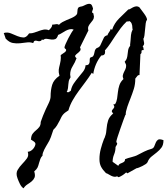

<svg xmlns="http://www.w3.org/2000/svg" viewBox="-150 -938 893 1025"><path d="M722.7 -189.5Q722.7 -164.1 711.9 -149.9Q701.2 -135.7 687 -124.5Q672.9 -113.3 658.7 -102.1Q644.5 -90.8 637.7 -72.3Q635.7 -67.4 627.9 -62Q620.1 -56.6 610.4 -51.8Q600.6 -46.9 591.8 -43.5Q583 -40 579.1 -40L530.3 -12.7L523.4 -17.6Q505.9 -1 484.4 7.8H482.4L474.6 2.9L473.6 3.9Q465.8 6.8 458.5 5.4Q451.2 3.9 443.8 0.5Q436.5 -2.9 429.7 -7.3Q422.9 -11.7 416 -13.7L415 -14.6Q398.4 -31.2 389.6 -47.9Q380.9 -64.5 380.9 -88.9Q380.9 -116.2 388.2 -143.6Q395.5 -170.9 405.3 -196.3Q407.2 -199.2 408.7 -202.6Q410.2 -206.1 411.1 -210Q415 -219.7 416.5 -230Q418 -240.2 418.9 -251Q420.9 -275.4 427.2 -294.9Q433.6 -314.5 453.1 -331.1L455.1 -332L453.1 -333Q445.3 -341.8 447.3 -346.7Q449.2 -351.6 453.1 -355.5Q457 -359.4 459.5 -364.7Q461.9 -370.1 455.1 -380.9L463.9 -381.8L464.8 -382.8Q472.7 -395.5 475.1 -412.1Q477.5 -428.7 479.5 -446.8Q481.4 -464.8 487.3 -482.9Q493.2 -501 508.8 -515.6V-516.6Q503.9 -527.3 505.9 -536.1Q507.8 -544.9 511.7 -552.7Q515.6 -560.5 519.5 -568.8Q523.4 -577.1 523.4 -586.9Q523.4 -593.8 520.5 -598.1Q517.6 -602.5 515.6 -608.4Q524.4 -617.2 527.3 -627.4Q530.3 -637.7 531.2 -648.9Q532.2 -660.2 534.2 -671.4Q536.1 -682.6 543.9 -692.4H544.9Q543.9 -699.2 545.4 -707Q546.9 -714.8 546.9 -721.7Q547.9 -736.3 549.3 -751Q550.8 -765.6 557.6 -779.3H558.6Q556.6 -785.2 556.6 -790.5Q556.6 -795.9 555.7 -801.8Q554.7 -807.6 552.2 -813.5Q549.8 -819.3 543 -824.2V-825.2Q541 -824.2 535.2 -823.7Q529.3 -823.2 526.4 -823.2Q508.8 -806.6 494.1 -787.1Q479.5 -767.6 466.3 -747.6Q453.1 -727.5 439.9 -707.5Q426.8 -687.5 411.1 -669.9H410.2Q410.2 -668 410.6 -666Q411.1 -664.1 411.1 -662.1Q412.1 -641.6 390.6 -641.6Q356.4 -598.6 347.7 -543Q345.7 -544.9 343.8 -546.4Q341.8 -547.9 339.8 -549.8L338.9 -547.9Q324.2 -524.4 306.2 -500.5Q288.1 -476.6 270.5 -452.6Q252.9 -428.7 238.3 -403.3Q223.6 -377.9 215.8 -350.6V-349.6L214.8 -348.6Q204.1 -341.8 197.8 -336.9Q191.4 -332 186.5 -326.2Q181.6 -320.3 177.7 -313Q173.8 -305.7 168.9 -294.9Q162.1 -281.2 154.3 -268.6Q146.5 -255.9 134.8 -245.1Q128.9 -225.6 121.6 -206.1Q114.3 -186.5 103.5 -169.9Q100.6 -165 95.7 -156.7Q90.8 -148.4 86.4 -139.6Q82 -130.9 79.1 -122.1Q76.2 -113.3 77.1 -107.4Q69.3 -99.6 65.4 -89.4Q61.5 -79.1 58.6 -68.4Q54.7 -52.7 50.3 -43.5Q45.9 -34.2 33.2 -23.4L32.2 -22.5L33.2 -21.5Q39.1 -1 34.2 10.3Q29.3 21.5 19.5 29.8Q9.8 38.1 -2.9 45.9Q-15.6 53.7 -24.4 67.4Q-36.1 59.6 -43.9 43.5Q-51.8 27.3 -56.6 13.7Q-66.4 -12.7 -56.2 -30.3Q-45.9 -47.9 -31.7 -62.5Q-17.6 -77.1 -6.3 -92.3Q4.9 -107.4 -2 -127.9Q4.9 -127.9 11.7 -131.3Q18.6 -134.8 24.4 -140.6Q30.3 -146.5 34.2 -153.8Q38.1 -161.1 39.1 -168Q40 -175.8 30.8 -182.6Q21.5 -189.5 14.6 -193.4L15.6 -195.3Q16.6 -213.9 24.4 -224.1Q32.2 -234.4 42 -242.2Q51.8 -250 59.6 -259.8Q67.4 -269.5 67.4 -287.1Q73.2 -303.7 79.6 -320.3Q85.9 -336.9 93.8 -353.5Q100.6 -367.2 110.4 -388.2Q120.1 -409.2 120.1 -422.9Q120.1 -457 128.4 -484.9Q136.7 -512.7 167 -533.2L168 -534.2L167 -535.2Q162.1 -553.7 163.6 -565.4Q165 -577.1 169.9 -595.7Q174.8 -615.2 174.8 -630.9Q174.8 -633.8 174.3 -636.7Q173.8 -639.6 173.8 -642.6Q176.8 -646.5 184.1 -650.9Q191.4 -655.3 196.8 -659.7Q202.1 -664.1 203.1 -669.4Q204.1 -674.8 195.3 -680.7L194.3 -682.6Q193.4 -687.5 199.7 -702.1Q206.1 -716.8 214.4 -732.9Q222.7 -749 231 -762.7Q239.3 -776.4 243.2 -779.3L241.2 -780.3Q232.4 -784.2 221.7 -781.7Q210.9 -779.3 200.2 -773.4Q189.5 -767.6 179.7 -761.2Q169.9 -754.9 161.1 -752L160.2 -751Q154.3 -732.4 144.5 -729Q134.8 -725.6 123.5 -727.1Q112.3 -728.5 101.1 -730.5Q89.8 -732.4 82 -725.6L79.1 -724.6L74.2 -727.5L73.2 -726.6Q72.3 -721.7 67.4 -719.7Q60.5 -716.8 54.7 -718.3Q48.8 -719.7 43.9 -720.7Q39.1 -721.7 34.7 -719.7Q30.3 -717.8 27.3 -708Q10.7 -713.9 -6.8 -711.4Q-24.4 -709 -43.5 -707Q-62.5 -705.1 -81.5 -708.5Q-100.6 -711.9 -118.2 -730.5H-119.1L-129.9 -761.7Q-110.4 -767.6 -91.8 -759.8Q-73.2 -752 -56.6 -745.1Q-40 -738.3 -24.9 -737.8Q-9.8 -737.3 3.9 -757.8L4.9 -759.8H7.8Q21.5 -759.8 33.7 -764.2Q45.9 -768.6 58.1 -772.9Q70.3 -777.3 83 -779.8Q95.7 -782.2 109.4 -777.3L110.4 -776.4Q117.2 -782.2 123 -790Q128.9 -797.9 128.9 -806.6Q136.7 -806.6 147.5 -808.6Q158.2 -810.5 164.1 -805.7H165Q172.9 -814.5 183.6 -820.3Q194.3 -826.2 206.1 -831.1Q217.8 -835.9 229.5 -840.8Q241.2 -845.7 251 -852.5Q260.7 -859.4 262.2 -867.2Q263.7 -875 263.7 -882.3Q263.7 -889.6 267.1 -895.5Q270.5 -901.4 284.2 -903.3Q291 -904.3 300.3 -909.2Q309.6 -914.1 317.9 -916.5Q326.2 -918.9 333 -916.5Q339.8 -914.1 343.8 -901.4V-900.4Q347.7 -894.5 346.2 -889.6Q344.7 -884.8 343.3 -880.9Q341.8 -877 341.3 -874Q340.8 -871.1 345.7 -868.2H347.7Q347.7 -867.2 349.6 -859.9Q351.6 -852.5 351.6 -849.6Q351.6 -838.9 345.7 -830.6Q339.8 -822.3 333.5 -814.9Q327.1 -807.6 322.8 -798.8Q318.4 -790 321.3 -777.3L322.3 -776.4L277.3 -685.5V-684.6Q283.2 -673.8 277.3 -666.5Q271.5 -659.2 264.2 -653.8Q256.8 -648.4 252.4 -642.6Q248 -636.7 256.8 -628.9Q256.8 -628.9 258.8 -627.9Q251 -605.5 237.8 -584.5Q224.6 -563.5 224.6 -540Q224.6 -537.1 225.6 -532.2Q226.6 -527.3 226.6 -525.4L225.6 -523.4Q218.8 -512.7 217.3 -505.9Q215.8 -499 214.8 -487.3Q214.8 -481.4 212.9 -467.3Q210.9 -453.1 206.1 -449.2Q210 -445.3 211.9 -445.3Q213.9 -444.3 220.2 -448.2Q226.6 -452.1 228.5 -454.1V-455.1Q232.4 -475.6 244.1 -492.7Q255.9 -509.8 269 -525.4Q282.2 -541 293.5 -555.7Q304.7 -570.3 306.6 -586.9V-589.8Q319.3 -589.8 323.7 -595.2Q328.1 -600.6 328.6 -607.9Q329.1 -615.2 329.1 -622.1Q329.1 -628.9 334 -631.8H335Q344.7 -633.8 348.1 -639.6Q351.6 -645.5 353 -652.8Q354.5 -660.2 356.4 -667.5Q358.4 -674.8 365.2 -680.7H366.2L367.2 -681.6Q379.9 -685.5 385.3 -695.3Q390.6 -705.1 395 -716.3Q399.4 -727.5 404.8 -737.3Q410.2 -747.1 423.8 -750H424.8Q423.8 -754.9 431.6 -765.1Q439.5 -775.4 441.4 -784.2L448.2 -778.3Q449.2 -779.3 449.2 -781.2Q460 -813.5 485.8 -839.4Q511.7 -865.2 535.2 -887.7Q539.1 -886.7 545.4 -890.6Q551.8 -894.5 559.1 -898.4Q566.4 -902.3 575.2 -903.8Q584 -905.3 593.8 -899.4Q597.7 -894.5 604.5 -885.3Q611.3 -876 618.7 -866.2Q626 -856.4 630.9 -846.7Q635.7 -836.9 634.8 -831.1Q629.9 -828.1 627.9 -813.5Q626 -798.8 624.5 -781.2Q623 -763.7 621.1 -749Q619.1 -734.4 615.2 -731.4Q617.2 -720.7 619.1 -710.4Q621.1 -700.2 613.3 -692.4L611.3 -691.4Q615.2 -687.5 615.7 -681.6Q616.2 -675.8 617.2 -670.9Q609.4 -670.9 607.4 -669.4Q605.5 -668 605.5 -665Q605.5 -662.1 605.5 -657.7Q605.5 -653.3 599.6 -648.4L594.7 -537.1Q586.9 -538.1 582 -530.8Q577.1 -523.4 572.3 -518.6Q572.3 -488.3 564.5 -463.4Q556.6 -438.5 545.9 -411.1Q543 -404.3 538.6 -392.6Q534.2 -380.9 529.8 -368.2Q525.4 -355.5 522.9 -343.8Q520.5 -332 521.5 -325.2H519.5Q516.6 -318.4 508.8 -296.9Q501 -275.4 492.7 -251.5Q484.4 -227.5 477.5 -206.5Q470.7 -185.5 470.7 -178.7H471.7L474.6 -174.8Q474.6 -172.9 475.6 -171.9Q475.6 -167 472.2 -162.6Q468.8 -158.2 466.8 -153.3Q466.8 -131.8 459 -113.3Q451.2 -94.7 451.2 -74.2Q459 -69.3 466.3 -63.5Q473.6 -57.6 481.4 -52.7Q484.4 -60.5 490.2 -63.5Q496.1 -66.4 502.4 -68.8Q508.8 -71.3 513.2 -75.2Q517.6 -79.1 517.6 -87.9L519.5 -88.9Q525.4 -91.8 534.2 -94.2Q543 -96.7 552.2 -99.1Q561.5 -101.6 570.3 -104.5Q579.1 -107.4 584 -110.4Q597.7 -118.2 619.1 -128.4Q640.6 -138.7 656.2 -142.6Q668.9 -145.5 673.3 -156.2Q677.7 -167 681.6 -176.8Q685.5 -186.5 693.4 -191.9Q701.2 -197.3 720.7 -190.4L722.7 -189.5Z"/></svg>

Font: Homemade Apple
Style: Regular
Weight: 400
Version: Version 1.001